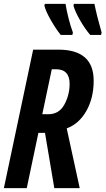

<svg xmlns="http://www.w3.org/2000/svg" viewBox="-22 -970 544 990"><path d="M351 -790 354 -802Q342 -834 331.5 -875.5Q321 -917 316 -950H209L207 -940Q214 -912 240 -866.5Q266 -821 291 -790ZM499 -790 502 -802Q476 -893 465 -950H359L357 -940Q365 -911 390 -867Q415 -823 443 -790ZM245 -613H266Q337 -613 337 -538Q337 -481 310 -431Q283 -381 227 -381H196ZM116 0 176 -285H210L258 0H389L322 -308Q385 -331 423 -397.5Q461 -464 461 -554Q461 -714 279 -714H149L-2 0Z"/></svg>

Font: Noto Sans Display Condensed
Style: Bold Italic
Weight: 700
Width: 3
Designer: Monotype Design team
Foundry: Monotype Imaging Inc.
Version: 1.000